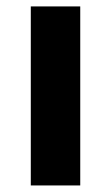

<svg xmlns="http://www.w3.org/2000/svg" viewBox="-20 -566 339 586"><path d="M224.9 0H74V-546.4H224.9Z"/></svg>

Font: Noto Sans Symbols
Style: Regular
Weight: 400
Designer: Monotype Design Team
Foundry: Monotype Imaging Inc.
Version: Version 2.002